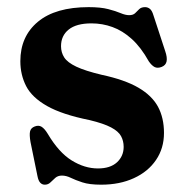

<svg xmlns="http://www.w3.org/2000/svg" viewBox="-20 -505 528 538"><path d="M254.5 -33Q289 -33 307.8 -50.2Q326.5 -67.5 326.5 -93.5Q326.5 -110 319.2 -123.5Q312 -137 291.2 -148Q270.5 -159 231 -168.5Q154 -184 111.8 -208Q69.5 -232 53.2 -263.8Q37 -295.5 37 -333.5Q37 -403 86.2 -444Q135.5 -485 228.5 -485Q262 -485 283.2 -479.5Q304.5 -474 318 -468.2Q331.5 -462.5 342 -462.5Q353 -462.5 358.8 -468.2Q364.5 -474 370.2 -479.5Q376 -485 386.5 -485Q394 -485 400 -480.2Q406 -475.5 410 -462L443 -361.5Q449 -344 446.8 -333Q444.5 -322 433 -317.5Q421.5 -313 413.2 -317.2Q405 -321.5 397 -333Q375 -372.5 349.2 -395.8Q323.5 -419 295.2 -429.2Q267 -439.5 236.5 -439.5Q194 -439.5 172.5 -422.2Q151 -405 151 -375.5Q151 -358 160 -344Q169 -330 193.8 -318.2Q218.5 -306.5 264.5 -295.5Q330 -281.5 368 -259.2Q406 -237 422.8 -205.8Q439.5 -174.5 439.5 -132.5Q439.5 -89.5 417.2 -56.8Q395 -24 355.2 -5.8Q315.5 12.5 263.5 12.5Q230.5 12.5 210.8 6Q191 -0.5 178.2 -6.8Q165.5 -13 153.5 -13Q142.5 -13 135.2 -6.8Q128 -0.5 121.5 6Q115 12.5 105.5 12.5Q98 12.5 92.8 7Q87.5 1.5 85 -11.5L65.5 -107Q62 -127 64.2 -136.8Q66.5 -146.5 77 -150.5Q88 -155 96.5 -149.8Q105 -144.5 113.5 -130.5Q144.5 -78 180.8 -55.5Q217 -33 254.5 -33Z"/></svg>

Font: Fraunces SemiBold
Style: Regular
Weight: 600
Version: Version 1.000;[b76b70a41]